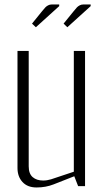

<svg xmlns="http://www.w3.org/2000/svg" viewBox="-20 -826 457 852"><path d="M242.7 -798.8 139.2 -705.1 122.1 -721.2 166 -775.4Q176.3 -788.1 181.2 -793.2Q186 -798.3 193.4 -802.2Q200.7 -806.2 210 -806.2H242.7ZM382.3 -798.8 278.8 -705.1 262.2 -721.2 306.2 -775.4Q316.4 -788.1 321.3 -793.2Q326.2 -798.3 333.5 -802.2Q340.8 -806.2 350.1 -806.2H382.3ZM57.6 -600.1H107.4V-87.9Q107.4 -55.2 125 -40Q142.6 -24.9 171.4 -24.9Q188.5 -24.9 206.5 -30.3L307.6 -64V-600.1H357.4V0H326.7L309.6 -43.9L217.8 -7.8Q183.1 5.9 142.1 5.9Q102.1 5.9 79.8 -18.3Q57.6 -42.5 57.6 -80.6Z"/></svg>

Font: Reswysokr
Style: Regular
Weight: 500
Version: Version 0.984